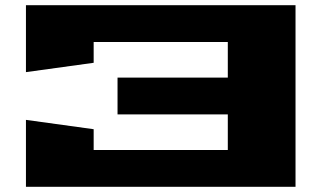

<svg xmlns="http://www.w3.org/2000/svg" viewBox="-20 -720 1259 740"><path d="M80 0V-258L341 -222V-142H858V-279H433V-421H858V-558H341V-478L80 -442V-700H1119V0Z"/></svg>

Font: Stalinist One
Style: Regular
Weight: 400
Designer: Jovanny Lemonad
Foundry: Alexey Maslov, Jovanny Lemonad
Version: Version 3.004